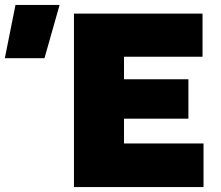

<svg xmlns="http://www.w3.org/2000/svg" viewBox="-222 -755 892 775"><path d="M76.5 0V-700H595.5V-526H278.5V-435H538.5V-276H278.5V-176H599.5V0ZM-202.5 -520 -159.5 -735H18.5L-42.5 -520Z"/></svg>

Font: Geologica Cursive Black
Style: Regular
Weight: 900
Designer: Sindre Bremnes, Frode Helland
Foundry: Monokrom Skriftforlag AS
Version: Version 1.010;gftools[0.9.28]